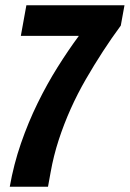

<svg xmlns="http://www.w3.org/2000/svg" viewBox="-20 -708 492 728"><path d="M17 0Q32 -85 59.5 -164.5Q87 -244 122.5 -316.5Q158 -389 198.5 -453.5Q239 -518 279 -572H59L80 -688H452L438 -611Q404 -565 370.5 -513.5Q337 -462 305.5 -407.5Q274 -353 248 -295Q222 -237 202.5 -177Q183 -117 172 -55Q170 -41 167 -27.5Q164 -14 162 0Z"/></svg>

Font: Archivo ExtraCondensed ExtraBold
Style: Italic
Weight: 800
Width: 2
Italic angle: -10°
Designer: Hector Gatti
Foundry: Omnibus-Type
Version: Version 2.001